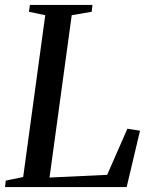

<svg xmlns="http://www.w3.org/2000/svg" viewBox="-30 -763 616 783"><path d="M-9.5 0 -6.5 -26.5 64.5 -41 154.5 -701 88 -715 92 -743H347L344 -715L262.5 -701L172 -39L407 -50L489.5 -238L541 -230L486.5 0Z"/></svg>

Font: Merriweather 96pt
Style: Italic
Weight: 400
Italic angle: -7.8°
Version: Version 2.101